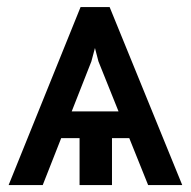

<svg xmlns="http://www.w3.org/2000/svg" viewBox="-20 -535 552 555"><path d="M103.5 0H4.9L212.9 -514.6H286.1L244.1 -357.4ZM264.6 -357.4 223.6 -514.6H296.9L506.8 0H408.2ZM402.3 -135.7H114.3V-212.9H402.3ZM303.7 0H210V-194.3H303.7Z"/></svg>

Font: Pretendard Std Variable
Style: Regular
Weight: 400
Designer: Base glyphs from Inter by Rasmus Andersson; Hangeul glyphs from Noto Sans CJK(Source Han Sans) by Jang Soo-young and Kan
Foundry: Kil Hyung-jin
Version: Version 1.309;Glyphs 3.2 (3225)